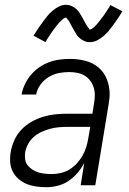

<svg xmlns="http://www.w3.org/2000/svg" viewBox="-20 -774 540 802"><path d="M173 8Q152 8 131 5Q110 2 91.5 -5.5Q73 -13 57.5 -26.5Q42 -40 33 -58Q24 -76 22.5 -97Q21 -118 25 -140Q29 -164 40 -188.5Q51 -213 69.5 -232.5Q88 -252 112 -265.5Q136 -279 161 -286.5Q186 -294 211 -296.5Q236 -299 261 -299H366L373 -343Q376 -360 376 -377Q376 -394 371 -409.5Q366 -425 356 -438Q346 -451 332 -459Q318 -467 301.5 -470Q285 -473 268 -473Q246 -473 224.5 -468.5Q203 -464 183 -452Q163 -440 149 -420.5Q135 -401 131 -379H70Q74 -401 84 -422Q94 -443 109 -461Q124 -479 143.5 -492.5Q163 -506 184.5 -514Q206 -522 228.5 -525Q251 -528 272 -528Q305 -528 336.5 -520Q368 -512 391.5 -492Q415 -472 426.5 -442.5Q438 -413 438 -381Q438 -369 436.5 -357.5Q435 -346 433 -334L378 0H317L332 -94Q321 -72 304 -52Q287 -32 266 -18Q245 -4 221 2Q197 8 173 8ZM196 -47Q215 -47 234.5 -51.5Q254 -56 271 -66.5Q288 -77 301.5 -92Q315 -107 325 -124.5Q335 -142 340.5 -160.5Q346 -179 349 -198L357 -244H262Q244 -244 226 -242.5Q208 -241 189.5 -236Q171 -231 153.5 -223Q136 -215 121.5 -202.5Q107 -190 97.5 -172.5Q88 -155 85 -137Q83 -123 85 -108.5Q87 -94 95.5 -83.5Q104 -73 115.5 -65.5Q127 -58 140 -54Q153 -50 167.5 -48.5Q182 -47 196 -47ZM356 -598Q351 -598 346 -598.5Q341 -599 336.5 -601Q332 -603 327.5 -605Q323 -607 319 -610Q315 -613 311.5 -616Q308 -619 305 -622.5Q302 -626 299.5 -630Q297 -634 294.5 -638.5Q292 -643 289.5 -647Q287 -651 285 -655Q283 -659 280.5 -663Q278 -667 275.5 -672Q273 -677 270.5 -681.5Q268 -686 265.5 -689.5Q263 -693 259.5 -696.5Q256 -700 256 -702Q256 -701 251 -699Q246 -697 243 -694.5Q240 -692 236 -688Q232 -684 230 -682Q228 -680 226 -678Q224 -676 222 -673.5Q220 -671 217.5 -668Q215 -665 213 -662Q211 -659 208.5 -656Q206 -653 203.5 -649.5Q201 -646 198 -642Q195 -638 192.5 -634Q190 -630 187.5 -626Q185 -622 181.5 -617.5Q178 -613 175.5 -608Q173 -603 170 -598L120 -625Q131 -643 141.5 -658Q152 -673 161 -685.5Q170 -698 178.5 -708Q187 -718 199.5 -729Q212 -740 226.5 -747Q241 -754 256 -754Q261 -754 265.5 -753Q270 -752 275 -750.5Q280 -749 284 -746.5Q288 -744 292 -741.5Q296 -739 299.5 -735.5Q303 -732 306 -729Q309 -726 311.5 -721.5Q314 -717 316.5 -713Q319 -709 321.5 -705Q324 -701 326 -697Q328 -693 330.5 -688.5Q333 -684 335.5 -679.5Q338 -675 340.5 -670.5Q343 -666 345.5 -662.5Q348 -659 351.5 -655Q355 -651 355 -649Q355 -650 360 -652Q365 -654 368 -656.5Q371 -659 375 -663Q379 -667 381 -669Q383 -671 385.5 -673.5Q388 -676 389.5 -678.5Q391 -681 393.5 -683.5Q396 -686 398 -689Q400 -692 402.5 -695.5Q405 -699 408 -702.5Q411 -706 413.5 -709.5Q416 -713 418.5 -717Q421 -721 424 -725.5Q427 -730 430 -734.5Q433 -739 436 -743.5Q439 -748 441 -753L491 -727Q480 -708 469.5 -693Q459 -678 450 -665.5Q441 -653 433 -643.5Q425 -634 412 -623Q399 -612 385 -605Q371 -598 356 -598Z"/></svg>

Font: Iosevka Light Oblique
Style: Regular
Weight: 300
Italic angle: -9°
Monospace: yes
Designer: Belleve Invis
Foundry: Belleve Invis
Version: Version 32.5.0; ttfautohint (v1.8.4)